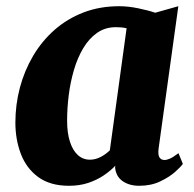

<svg xmlns="http://www.w3.org/2000/svg" viewBox="-20 -588 624 618"><path d="M490.5 -110Q488 -90 493.2 -81.5Q498.5 -73 509.5 -73Q516.5 -73 527 -77.5Q537.5 -82 554.5 -95L568.5 -60.5Q563 -52 544 -35Q525 -18 495.5 -4Q466 10 428 10Q396.5 10 375 -4.8Q353.5 -19.5 350.5 -48.5L351 -54.5Q335.5 -38 313.5 -23.2Q291.5 -8.5 263.8 0.8Q236 10 202 10Q141.5 10 103.2 -18Q65 -46 47.2 -92.5Q29.5 -139 29.5 -193.5Q29.5 -251 44 -305.8Q58.5 -360.5 86.5 -408Q114.5 -455.5 155.2 -491.5Q196 -527.5 248.5 -547.8Q301 -568 364 -568Q393 -568 425.5 -561.2Q458 -554.5 479.5 -547L554 -568ZM387.5 -497Q379 -499 370.2 -499.8Q361.5 -500.5 353 -500.5Q318.5 -500.5 292.5 -482.2Q266.5 -464 248 -433Q229.5 -402 218 -362.8Q206.5 -323.5 201.2 -281.5Q196 -239.5 196 -199.5Q196 -160.5 205 -132.2Q214 -104 230.5 -89Q247 -74 269.5 -74Q278.5 -74 287 -76.2Q295.5 -78.5 303.5 -82.5Q311.5 -86.5 319 -92Q326.5 -97.5 333.5 -104Z"/></svg>

Font: Merriweather Light 18pt Black
Style: Italic
Weight: 900
Italic angle: -7.8°
Version: Version 2.101